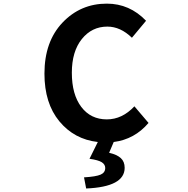

<svg xmlns="http://www.w3.org/2000/svg" viewBox="-20 -774 1040 1061"><path d="M722.7 -186.5 800.8 -94.7Q723.6 -3.9 608.4 10.7L583 70.3Q626 80.1 647.5 99.6Q668.9 119.1 668.9 153.3Q668.9 258.8 456.1 267.6L444.3 206.1Q510.7 202.1 536.1 190.9Q561.5 179.7 561.5 154.3Q561.5 134.8 542.5 122.6Q523.4 110.4 474.6 103.5L520.5 10.7Q390.6 -3.9 308.1 -103.5Q225.6 -203.1 225.6 -367.2Q225.6 -543.9 325.2 -648.9Q424.8 -753.9 570.3 -753.9Q696.3 -753.9 787.1 -659.2L709 -565.4Q645.5 -627 573.2 -627Q487.3 -627 432.1 -558.1Q377 -489.3 377 -372.1Q377 -252 429.2 -183.1Q481.4 -114.3 570.3 -114.3Q655.3 -114.3 722.7 -186.5Z"/></svg>

Font: Gen Shin Gothic Monospace Bold
Style: Bold
Weight: 700
Designer: [Source Han Sans]
Ryoko NISHIZUKA  (kana & ideographs); Paul D. Hunt (Latin, Greek & Cyrillic); Wenlong ZHANG  (bopomofo
Version: Version 1.002.20150607